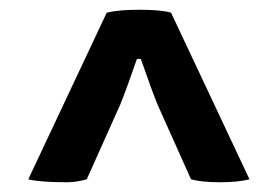

<svg xmlns="http://www.w3.org/2000/svg" viewBox="-20 -674 570 394"><path d="M492 -306Q468 -300 431 -300Q394 -300 372 -306L303 -460Q292 -487 269 -553H261Q238 -487 227 -460L158 -306Q136 -300 118 -300Q62 -300 38 -306L199 -648Q223 -654 266.5 -654Q310 -654 331 -648Z"/></svg>

Font: Signika Negative
Style: Semibold
Weight: 600
Designer: Anna Giedrys
Foundry: Anna Giedrys
Version: Version 1.001